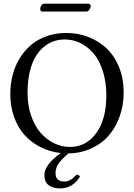

<svg xmlns="http://www.w3.org/2000/svg" viewBox="-20 -841 742 1065"><path d="M368.2 -25.9 370.1 -26.9 371.1 -25.9Q459.5 -27.3 514.6 -103.8Q569.8 -180.2 569.8 -311Q569.8 -384.3 551.3 -444.1Q532.7 -503.9 501 -542.2Q469.2 -580.6 427.7 -601.3Q386.2 -622.1 339.8 -622.1Q306.6 -622.1 276.9 -611.8Q247.1 -601.6 220.5 -578.6Q193.8 -555.7 174.6 -522Q155.3 -488.3 144 -438.2Q132.8 -388.2 132.8 -327.1Q132.8 -257.3 152.6 -199.5Q172.4 -141.6 205.3 -104.2Q238.3 -66.9 280.3 -46.4Q322.3 -25.9 367.2 -25.9ZM423.8 139.2Q382.3 204.1 314 204.1Q273.9 204.1 250 186.3Q226.1 168.5 226.1 129.9Q226.1 73.2 316.9 7.8Q257.8 1.5 206.8 -23.9Q155.8 -49.3 117.9 -90.3Q80.1 -131.3 58.6 -190.4Q37.1 -249.5 37.1 -319.8Q37.1 -375 50.3 -425.5Q63.5 -476.1 89.8 -518.6Q116.2 -561 152.8 -592Q189.5 -623 239.5 -640.6Q289.6 -658.2 347.2 -658.2Q413.1 -658.2 471.2 -635.5Q529.3 -612.8 572.5 -571.5Q615.7 -530.3 640.9 -467.5Q666 -404.8 666 -329.1Q666 -259.3 644.8 -198Q623.5 -136.7 584.7 -91.1Q545.9 -45.4 487.8 -18.3Q429.7 8.8 359.9 9.8Q321.8 42 304.9 66.4Q288.1 90.8 288.1 119.1Q288.1 166 337.9 166Q351.6 166 363.8 160.4Q376 154.8 383.3 148.4Q390.6 142.1 404.8 127.9Q417.5 127.9 423.8 139.2ZM459 -776.9H214.8Q203.1 -776.9 203.1 -792Q203.1 -801.8 209.7 -811.3Q216.3 -820.8 225.1 -820.8H469.2Q476.1 -820.8 479.5 -816.7Q482.9 -812.5 482.9 -807.1Q482.9 -797.4 475.6 -787.1Q468.3 -776.9 459 -776.9Z"/></svg>

Font: Common Serif
Style: Regular
Weight: 400
Designer: Philipp H. Poll, Khaled Hosny
Foundry: Stefan Peev, Context Ltd.
Version: Version 1.026